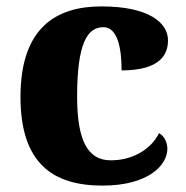

<svg xmlns="http://www.w3.org/2000/svg" viewBox="-20 -570 581 600"><path d="M300 10C444 10 503 -54 503 -105C503 -123 495 -144 477 -154C454 -107 399 -69 326 -69C252 -69 221 -135 221 -268C221 -435 253 -485 303 -485C347 -485 360 -421 360 -350C483 -350 505 -402 505 -444C505 -499 445 -550 297 -550C155 -550 44 -483 44 -267C44 -58 147 10 300 10Z"/></svg>

Font: Noto Serif Malayalam ExtraBold
Style: Regular
Weight: 800
Designer: Indian type Foundry, Jelle Bosma, Monotype Design Team
Foundry: Monotype Imaging Inc.
Version: Version 2.104